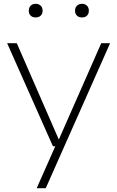

<svg xmlns="http://www.w3.org/2000/svg" viewBox="-20 -767 615 1007"><path d="M257.5 0 17.5 -540.5H68L288.5 -35L511 -540.5H557.5L220 220H172.5L270 0ZM410 -675.5Q393.5 -675.5 383.5 -685Q373.5 -694.5 373.5 -711Q373.5 -727 383.5 -737Q393.5 -747 410 -747Q426.5 -747 436.2 -737Q446 -727 446 -711Q446 -694.5 436.2 -685Q426.5 -675.5 410 -675.5ZM167 -675.5Q150.5 -675.5 140.8 -685Q131 -694.5 131 -711Q131 -727 140.8 -737Q150.5 -747 167 -747Q183.5 -747 193.5 -737Q203.5 -727 203.5 -711Q203.5 -694.5 193.5 -685Q183.5 -675.5 167 -675.5Z"/></svg>

Font: Encode Sans Exp XLt
Style: Regular
Weight: 200
Width: 7
Designer: Multiple Designers
Foundry: Impallari Type
Version: Version 3.002; ttfautohint (v1.8.3) -l 8 -r 50 -G 200 -x 14 